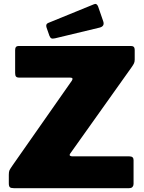

<svg xmlns="http://www.w3.org/2000/svg" viewBox="-20 -982 754 1002"><path d="M52 0Q37 0 31.5 -5Q26 -10 26 -25V-70Q26 -86 29.5 -93.5Q33 -101 47 -121L355 -561Q365 -577 346 -577H81Q68 -577 63.5 -582.5Q59 -588 59 -601V-721Q59 -742 77 -742H664Q683 -742 683 -722V-671Q683 -660 679.5 -652Q676 -644 666 -630L346 -180Q341 -172 346 -169Q351 -166 358 -166H655Q677 -166 677 -147V-22Q677 -13 671.5 -6.5Q666 0 653 0H52ZM492 -948 519 -870Q527 -845 500 -838L267 -782Q254 -779 248 -782Q242 -785 238 -795L223 -838Q217 -856 231 -862L471 -960Q485 -966 492 -948Z"/></svg>

Font: Libre Franklin Black
Style: Regular
Weight: 900
Designer: Pablo Impallari, Rodrigo Fuenzalida, Nhung Nguyen
Foundry: Impallari Type
Version: Version 3.000